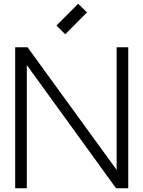

<svg xmlns="http://www.w3.org/2000/svg" viewBox="-20 -1004 765 1024"><path d="M61 0V-752H127L602 -98V-752H664V0H599L123 -657V0ZM328 -821 281 -868 397 -984 444 -938Z"/></svg>

Font: Milkman
Style: Regular
Weight: 300
Designer: Giulia Boggio / Martin Desinde
Version: Version 1.000